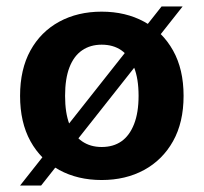

<svg xmlns="http://www.w3.org/2000/svg" viewBox="-20 -546 629 593"><path d="M294 -510Q368 -510 425 -479Q482 -448 514.5 -390Q547 -332 547 -250Q547 -168 514.5 -110Q482 -52 425 -21Q368 10 294 10Q220 10 163 -21Q106 -52 74 -110Q42 -168 42 -250Q42 -332 74 -390Q106 -448 163 -479Q220 -510 294 -510ZM294 -408Q259 -408 233.5 -390.5Q208 -373 194.5 -338Q181 -303 181 -250Q181 -197 194.5 -162Q208 -127 233.5 -109.5Q259 -92 294 -92Q330 -92 355 -109.5Q380 -127 394 -162.5Q408 -198 408 -250Q408 -303 394 -338Q380 -373 355 -390.5Q330 -408 294 -408ZM42 27 479 -526H544L107 27Z"/></svg>

Font: Kantumruy Pro SemiBold
Style: Regular
Weight: 600
Version: Version 1.002